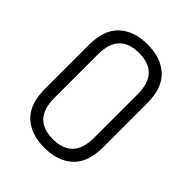

<svg xmlns="http://www.w3.org/2000/svg" viewBox="-208 -847 968 968"><g transform="rotate(45 276.0 -362.5)"><path d="M68 -208V-518Q68 -628 124.5 -679.5Q181 -731 276 -731Q371 -731 427.5 -679.5Q484 -628 484 -518V-208Q484 -97 427.5 -45.5Q371 6 276 6Q181 6 124.5 -45.5Q68 -97 68 -208ZM418 -208V-518Q418 -670 276 -670Q134 -670 134 -518V-208Q134 -55 276 -55Q418 -55 418 -208Z"/></g></svg>

Font: Dosis
Style: Book
Weight: 400
Designer: EdgarTolentino, PabloImpallari, IginoMarini
Foundry: EdgarTolentino, PabloImpallari, IginoMarini
Version: Version 1.007